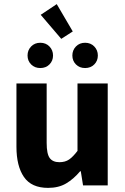

<svg xmlns="http://www.w3.org/2000/svg" viewBox="-20 -902 608 934"><path d="M214 12Q133 12 96.5 -41Q60 -94 60 -188V-496H207V-207Q207 -153 222 -133Q237 -113 269 -113Q297 -113 316 -126Q335 -139 357 -168V-496H504V0H384L373 -69H370Q338 -31 301.5 -9.5Q265 12 214 12ZM278 -713 178 -830 256 -882 334 -749ZM176 -571Q149 -571 131.5 -588.5Q114 -606 114 -632Q114 -658 131.5 -676Q149 -694 176 -694Q203 -694 220.5 -676Q238 -658 238 -632Q238 -606 220.5 -588.5Q203 -571 176 -571ZM394 -571Q367 -571 349.5 -588.5Q332 -606 332 -632Q332 -658 349.5 -676Q367 -694 394 -694Q421 -694 438.5 -676Q456 -658 456 -632Q456 -606 438.5 -588.5Q421 -571 394 -571Z"/></svg>

Font: TT Toshiba Sans
Style: Bold
Weight: 700
Designer: Paul D. Hunt
Foundry: Toshiba Corporation
Version: Version 2.020;PS 2.000;hotconv 1.0.86;makeotf.lib2.5.63406